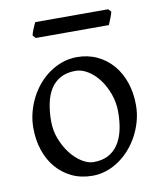

<svg xmlns="http://www.w3.org/2000/svg" viewBox="-76 -699 655 776"><g transform="rotate(-10 251.5 -311.0)"><path d="M388.2 -222.2Q388.2 -260.7 375.5 -295.7Q362.8 -330.6 342.8 -357.2Q322.8 -383.8 297.4 -399.4Q272 -415 247.1 -415Q210 -415 184.6 -400.9Q159.2 -386.7 143.8 -362.1Q128.4 -337.4 121.6 -303.7Q114.7 -270 114.7 -231Q114.7 -192.4 128.4 -157.5Q142.1 -122.6 162.8 -96.2Q183.6 -69.8 208.5 -54.4Q233.4 -39.1 255.9 -39.1Q290.5 -39.1 315.4 -52Q340.3 -64.9 356.4 -88.9Q372.6 -112.8 380.4 -146.5Q388.2 -180.2 388.2 -222.2ZM463.9 -236.8Q463.9 -204.1 455.6 -172.9Q447.3 -141.6 432.6 -113.8Q418 -85.9 397.5 -62.3Q377 -38.6 352.3 -21.5Q327.6 -4.4 299.8 5.1Q272 14.6 242.2 14.6Q195.8 14.6 158.4 -2.9Q121.1 -20.5 94.5 -51.3Q67.9 -82 53.5 -124.5Q39.1 -167 39.1 -216.8Q39.1 -249 47.1 -280.3Q55.2 -311.5 69.6 -339.6Q84 -367.7 104.2 -391.4Q124.5 -415 149.2 -432.1Q173.8 -449.2 202.4 -459Q231 -468.8 261.2 -468.8Q307.1 -468.8 344.5 -451.2Q381.8 -433.6 408.4 -402.6Q435.1 -371.6 449.5 -329.1Q463.9 -286.6 463.9 -236.8ZM431.2 -625.5Q430.2 -620.1 427.7 -613Q425.3 -606 422.4 -598.9Q419.4 -591.8 416.7 -585Q414.1 -578.1 412.1 -573.7H111.8L101.1 -585.9Q102.1 -591.3 104.5 -598.1Q106.9 -605 109.9 -612.1Q112.8 -619.1 115.7 -625.7Q118.7 -632.3 121.1 -637.2H420.4Z"/></g></svg>

Font: Gentium Kaktovik
Style: Regular
Weight: 400
Designer: J. Victor Gaultney and Annie Olsen
Foundry: SIL International
Version: Version 1.102; 2013; Maintenance release